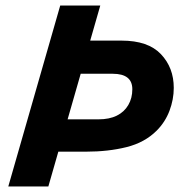

<svg xmlns="http://www.w3.org/2000/svg" viewBox="-20 -675 654 695"><path d="M198 -655H343L155 0H10ZM264 -528H420Q516 -528 562.5 -479Q609 -430 609 -357Q609 -315 593.5 -274Q578 -233 547 -202Q504 -159 438 -142.5Q372 -126 292 -126H149L183 -243H336Q376 -243 403 -256.5Q430 -270 444.5 -295Q459 -320 459 -352Q459 -408 388 -408H230Z"/></svg>

Font: Intel One Mono Light
Style: Italic
Weight: 300
Italic angle: -16°
Monospace: yes
Designer: Fred Shallcrass
Foundry: Frere-Jones Type LLC
Version: Version 1.004